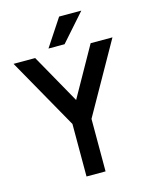

<svg xmlns="http://www.w3.org/2000/svg" viewBox="-125 -923 784 1003"><g transform="rotate(-15 267.5 -422.0)"><path d="M267 -400 417 -667H535L319 -284V0H216V-284L0 -667H117ZM414 -844 284 -697H197L294 -844Z"/></g></svg>

Font: Epunda Sans Medium
Style: Regular
Weight: 500
Designer: Simon Atzbach
Foundry: typofactur
Version: Version 2.204; ttfautohint (v1.8.4.7-5d5b)